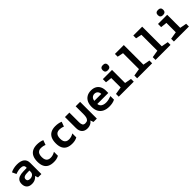

<svg xmlns="http://www.w3.org/2000/svg" viewBox="485 -2598 4431 4431"><g transform="rotate(-45 2700.0 -383.0)"><path d="M223 10Q137 10 93.5 -35.5Q50 -81 50 -158Q50 -219 76 -258Q102 -297 153 -316Q204 -335 277 -337L397 -340V-364Q397 -402 370 -421Q343 -440 288 -440Q253 -440 213.5 -432Q174 -424 130 -407L83 -508Q130 -532 182.5 -544Q235 -556 293 -556Q409 -556 472 -508.5Q535 -461 535 -364V0H425L402 -69H398Q373 -40 345 -22.5Q317 -5 286.5 2.5Q256 10 223 10ZM274 -104Q308 -104 336 -116.5Q364 -129 380.5 -152.5Q397 -176 397 -208V-253L314 -251Q274 -250 246.5 -241Q219 -232 205 -215Q191 -198 191 -171Q191 -135 215 -119.5Q239 -104 274 -104Z M939 10Q847 10 787.5 -21Q728 -52 699 -113.5Q670 -175 670 -266Q670 -361 700.5 -425.5Q731 -490 792 -523Q853 -556 944 -556Q985 -556 1031 -548.5Q1077 -541 1120 -522L1078 -407Q1038 -423 1005 -428Q972 -433 952 -433Q907 -433 877 -415Q847 -397 832 -361Q817 -325 817 -271Q817 -216 833 -181Q849 -146 879.5 -129.5Q910 -113 954 -113Q985 -113 1022.5 -122.5Q1060 -132 1103 -158V-28Q1060 -6 1021 2Q982 10 939 10Z M1539 10Q1447 10 1387.5 -21Q1328 -52 1299 -113.5Q1270 -175 1270 -266Q1270 -361 1300.5 -425.5Q1331 -490 1392 -523Q1453 -556 1544 -556Q1585 -556 1631 -548.5Q1677 -541 1720 -522L1678 -407Q1638 -423 1605 -428Q1572 -433 1552 -433Q1507 -433 1477 -415Q1447 -397 1432 -361Q1417 -325 1417 -271Q1417 -216 1433 -181Q1449 -146 1479.5 -129.5Q1510 -113 1554 -113Q1585 -113 1622.5 -122.5Q1660 -132 1703 -158V-28Q1660 -6 1621 2Q1582 10 1539 10Z M2034 10Q1947 10 1898.5 -41.5Q1850 -93 1850 -190V-546H1995V-227Q1995 -172 2014 -141Q2033 -110 2083 -110Q2131 -110 2156 -132Q2181 -154 2190.5 -194.5Q2200 -235 2200 -289V-546H2345V0H2235L2211 -70H2203Q2187 -45 2161.5 -27Q2136 -9 2103.5 0.5Q2071 10 2034 10Z M2751 10Q2655 10 2588 -23Q2521 -56 2485.5 -120Q2450 -184 2450 -276Q2450 -361 2480 -424Q2510 -487 2568 -521.5Q2626 -556 2708 -556Q2785 -556 2839 -525.5Q2893 -495 2921.5 -438.5Q2950 -382 2950 -303V-231H2591Q2593 -191 2615.5 -163.5Q2638 -136 2676 -122.5Q2714 -109 2759 -109Q2798 -109 2841.5 -118.5Q2885 -128 2934 -146V-29Q2890 -7 2843.5 1.5Q2797 10 2751 10ZM2820 -330Q2820 -366 2805.5 -391.5Q2791 -417 2767 -431Q2743 -445 2711 -445Q2665 -445 2632 -415.5Q2599 -386 2594 -330Z M3060 0V-90L3242 -120V-426L3087 -443V-546H3387V-120L3550 -90V0ZM3315 -608Q3272 -608 3250 -629Q3228 -650 3228 -692Q3228 -733 3250 -754.5Q3272 -776 3317 -776Q3361 -776 3383 -755Q3405 -734 3405 -693Q3405 -652 3382.5 -630Q3360 -608 3315 -608Z M3660 0V-90L3840 -120V-640L3695 -670V-760H3985V-120L4150 -90V0Z M4260 0V-90L4440 -120V-640L4295 -670V-760H4585V-120L4750 -90V0Z M4860 0V-90L5042 -120V-426L4887 -443V-546H5187V-120L5350 -90V0ZM5115 -608Q5072 -608 5050 -629Q5028 -650 5028 -692Q5028 -733 5050 -754.5Q5072 -776 5117 -776Q5161 -776 5183 -755Q5205 -734 5205 -693Q5205 -652 5182.5 -630Q5160 -608 5115 -608Z"/></g></svg>

Font: Noto Sans Mono
Style: Bold
Weight: 700
Designer: Monotype Design Team
Foundry: Monotype Imaging Inc.
Version: Version 2.014